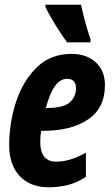

<svg xmlns="http://www.w3.org/2000/svg" viewBox="-20 -786 476 816"><path d="M364 -606 365 -618Q350 -662 340.5 -698.5Q331 -735 324 -766H173V-757Q186 -728 216 -679.5Q246 -631 265 -606ZM345 -34V-137Q278 -99 219 -99Q151 -99 151 -183Q151 -207 155 -230H164Q283 -230 354.5 -278.5Q426 -327 426 -424Q426 -486 386.5 -521.5Q347 -557 284 -557Q194 -557 135 -498.5Q76 -440 47.5 -351Q19 -262 19 -169Q19 -85 64 -37.5Q109 10 187 10Q228 10 267 0.5Q306 -9 345 -34ZM265 -451Q303 -451 303 -411Q303 -375 276.5 -351Q250 -327 178 -327H175Q207 -451 265 -451Z"/></svg>

Font: Noto Sans UI Condensed ExtraBold
Style: Italic
Weight: 800
Width: 3
Designer: Monotype Design Team
Foundry: Monotype Imaging Inc.
Version: 1.001